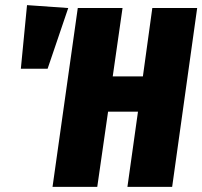

<svg xmlns="http://www.w3.org/2000/svg" viewBox="-20 -726 786 746"><path d="M85 -706.1 245.1 -694.8 165 -459H61ZM357.9 0H184.1L282.2 -694.8H456.1L418 -429.2H535.2L571.8 -694.8H746.1L648.9 0H475.1L516.1 -292H399.9Z"/></svg>

Font: Fira Sans Compressed ExtraBold
Style: Italic
Weight: 800
Width: 3
Italic angle: -8°
Designer: Carrois Corporate & Edenspiekermann AG
Foundry: Carrois Corporate GbR & Edenspiekermann AG
Version: Version 4.203;PS 004.203;hotconv 1.0.88;makeotf.lib2.5.64775